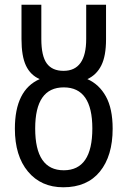

<svg xmlns="http://www.w3.org/2000/svg" viewBox="-20 -783 542 813"><path d="M457 -238Q457 -323 428.5 -374.5Q400 -426 350 -448Q389 -466 409 -506Q429 -546 429 -616V-763H345V-618Q345 -483 249 -483Q201 -483 178 -514.5Q155 -546 155 -618V-763H71V-618Q71 -545 90 -505Q109 -465 148 -448Q43 -402 43 -238Q43 -123 98.5 -56.5Q154 10 248 10Q349 10 403 -56.5Q457 -123 457 -238ZM129 -239Q129 -413 250 -413Q371 -413 371 -239Q371 -62 250 -62Q129 -62 129 -239Z"/></svg>

Font: Noto Sans Display SemiCondensed
Style: Regular
Weight: 400
Width: 4
Designer: Monotype Design team
Foundry: Monotype Imaging Inc.
Version: 1.000